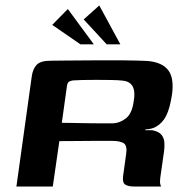

<svg xmlns="http://www.w3.org/2000/svg" viewBox="-20 -682 691 702"><path d="M354 -167Q354 -167 331.5 -167Q309 -167 273 -166.5Q237 -166 197 -166L173 0H40L96 -402Q100 -431 114.5 -445.5Q129 -460 165 -460Q180 -460 208.5 -460.5Q237 -461 272.5 -461Q308 -461 346.5 -461.5Q385 -462 420 -461.5Q455 -461 482 -460.5Q509 -460 521 -459Q573 -454 595 -425.5Q617 -397 609 -337Q601 -285 587.5 -258.5Q574 -232 551 -219Q545 -215 534 -212Q523 -209 512 -209L511 -206Q517 -206 524 -206Q531 -206 536 -206Q561 -201 570.5 -189Q580 -177 581 -161.5Q582 -146 580 -130L566 -32Q564 -17 566 -9Q568 -1 569 0H471Q449 0 438 -7Q427 -14 430 -38L441 -117Q446 -148 433.5 -157.5Q421 -167 387 -167ZM206 -233Q218 -233 243 -232.5Q268 -232 297.5 -231.5Q327 -231 352.5 -231Q378 -231 389 -231Q416 -231 439.5 -248.5Q463 -266 469 -313Q475 -346 465.5 -365Q456 -384 430 -387Q414 -389 387.5 -389.5Q361 -390 333 -390Q305 -390 281.5 -389.5Q258 -389 247 -388Q244 -388 235.5 -385Q227 -382 225 -369ZM274 -520 171 -591 228 -649 323 -520ZM370 -520 286 -611 343 -662 420 -520Z"/></svg>

Font: Genos Thin SemiBold
Style: Italic
Weight: 600
Italic angle: -8°
Version: Version 1.010